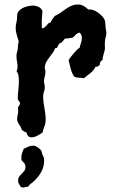

<svg xmlns="http://www.w3.org/2000/svg" viewBox="-20 -583 502 854"><path d="M453.1 -435.1Q453.1 -425.8 450 -417Q446.8 -408.2 446.8 -398.9Q445.8 -391.6 446.3 -384Q446.8 -376.5 446.8 -369.1Q446.8 -363.3 444.8 -356Q442.9 -348.6 440.7 -341.6Q438.5 -334.5 437.3 -328.4Q436 -322.3 437 -317.9Q430.2 -312.5 426.5 -307.4Q422.9 -302.2 423.8 -293Q418 -290.5 414.8 -287.8Q411.6 -285.2 404.8 -286.1Q400.9 -277.3 395 -270.5Q389.2 -263.7 382.1 -257.8Q375 -252 367.4 -246.3Q359.9 -240.7 353 -234.9Q342.3 -237.3 332 -237.3Q321.8 -237.3 311 -241.2Q299.8 -256.3 294.7 -276.6Q289.6 -296.9 285.2 -314.9Q286.6 -318.8 293 -327.4Q299.3 -335.9 307.4 -345.2Q315.4 -354.5 322.8 -361.8Q330.1 -369.1 334 -370.1Q336.4 -381.3 340.3 -392.1Q344.2 -402.8 344.2 -415Q344.2 -429.2 334 -438Q322.8 -435.5 316.4 -428Q310.1 -420.4 301.8 -415Q293.5 -415 287.1 -413.1Q280.8 -411.1 272.9 -412.1Q268.1 -411.1 265.6 -408Q263.2 -404.8 260.7 -401.4Q258.3 -397.9 254.4 -394.5Q250.5 -391.1 243.2 -389.2Q242.7 -388.2 241.5 -385.7Q240.2 -383.3 238.5 -380.4Q236.8 -377.4 235.6 -374.5Q234.4 -371.6 233.9 -370.1H227.1Q223.1 -364.7 220.9 -358.9Q218.8 -353 213.9 -347.2Q209.5 -340.8 203.6 -333.3Q197.8 -325.7 192.1 -317.4Q186.5 -309.1 182.9 -300.5Q179.2 -292 179.2 -283.2Q179.2 -277.8 180.7 -273.2Q182.1 -268.6 182.1 -264.2Q182.1 -253.4 179 -242.9Q175.8 -232.4 175.8 -222.2Q175.8 -215.3 177.5 -208.5Q179.2 -201.7 179.2 -194.8Q179.2 -184.6 175.5 -174.8Q171.9 -165 171.9 -153.8Q171.9 -141.1 173.6 -128.7Q175.3 -116.2 177.5 -103.5Q179.7 -90.8 181.4 -77.9Q183.1 -64.9 183.1 -51.8Q183.1 -35.2 178 -22Q172.9 -8.8 168.9 6.8Q159.2 13.7 145.8 20.8Q132.3 27.8 120.1 27.8Q110.4 27.8 105 22Q99.6 16.1 98.1 6.8Q85.9 2.4 76.2 -5.9Q75.7 -12.2 72.5 -17.6Q69.3 -22.9 65.7 -28.3Q62 -33.7 59.1 -39.8Q56.2 -45.9 56.2 -54.2Q56.2 -63 58.6 -72Q61 -81.1 61 -90.8Q61 -94.2 60.5 -96.9Q60.1 -99.6 60.1 -102.1Q60.1 -105.5 61.5 -107.9Q63 -110.4 64.5 -112.5Q65.9 -114.7 67.4 -117.2Q68.8 -119.6 68.8 -124Q68.8 -127 67.4 -129.2Q65.9 -131.3 64 -133.5Q62 -135.7 60.5 -138.4Q59.1 -141.1 59.1 -145Q59.1 -164.6 61.5 -183.3Q64 -202.1 64 -222.2Q64 -233.9 62.3 -245.6Q60.5 -257.3 53.2 -267.1Q56.2 -271 57.1 -275.6Q58.1 -280.3 58.1 -285.2Q58.1 -296.9 55.7 -308.8Q53.2 -320.8 53.2 -333Q53.2 -344.2 56.6 -354Q60.1 -363.8 60.1 -380.9Q60.1 -385.7 61.5 -390.1Q63 -394.5 63 -398.9Q63 -400.9 61 -406.7Q59.1 -412.6 56.4 -420.9Q53.7 -429.2 51.8 -439.2Q49.8 -449.2 49.8 -460Q49.8 -470.7 53 -482.7Q56.2 -494.6 56.2 -512.2Q56.2 -524.4 63.2 -533.2Q70.3 -542 81.1 -547.4Q91.8 -552.7 103.8 -555.4Q115.7 -558.1 126 -558.1Q139.6 -558.1 151.4 -552.5Q163.1 -546.9 168.9 -534.2Q168 -519 166.5 -503.7Q165 -488.3 166 -473.1V-457Q173.3 -457 178 -460.7Q182.6 -464.4 186.3 -469Q189.9 -473.6 194.1 -477.8Q198.2 -481.9 205.1 -482.9Q208 -491.2 213.4 -498.3Q218.8 -505.4 224.1 -512.2Q237.8 -518.1 249.5 -526.6Q261.2 -535.2 272.9 -543.2Q284.7 -551.3 297.6 -557.1Q310.5 -563 327.1 -563Q340.8 -563 351.8 -556.6Q362.8 -550.3 372.1 -541H377Q391.1 -541 403.8 -534.4Q416.5 -527.8 426.8 -518.1Q436 -509.8 440.4 -503.7Q444.8 -497.6 446.5 -491.2Q448.2 -484.9 448.5 -476.8Q448.7 -468.8 450.2 -457Q451.2 -451.2 452.1 -445.8Q453.1 -440.4 453.1 -435.1ZM176.3 130.9Q176.3 156.7 165.3 178.2Q154.3 199.7 136.2 217.8Q128.9 225.6 119.6 232.2Q110.4 238.8 104.5 248H101.6Q96.2 248 91.6 249.5Q86.9 251 81.5 251Q76.7 251 72.3 248Q68.4 242.2 64.5 235.4Q60.5 228.5 60.5 220.2Q60.5 209.5 65.7 202.4Q70.8 195.3 76.9 189.5Q83 183.6 88.1 177Q93.3 170.4 93.3 160.2Q93.3 152.8 91.6 148.9Q89.8 145 87.2 141.8Q84.5 138.7 81.3 135.7Q78.1 132.8 75.2 127.9V120.1Q74.2 107.9 77.9 98.6Q81.5 89.4 85.4 79.1Q97.7 72.8 107.2 68.8Q116.7 64.9 130.4 64.9Q133.8 64.9 138.7 67.1Q143.6 69.3 148.2 72.5Q152.8 75.7 156.7 79.3Q160.6 83 163.1 85.9Q165 88.9 166 95Q167 101.1 168.5 104Q170.4 108.9 171.9 111.3Q173.3 113.8 174.3 116Q175.3 118.2 175.8 121.3Q176.3 124.5 176.3 130.9Z"/></svg>

Font: Margarine
Style: Regular
Weight: 400
Designer: Astigmatic (AOETI)
Foundry: Astigmatic (AOETI)
Version: Version 1.000